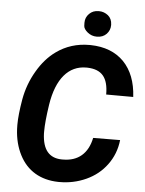

<svg xmlns="http://www.w3.org/2000/svg" viewBox="-60 -950 760 1008"><g transform="rotate(5 320.0 -446.0)"><path d="M418.5 -901.9C398.4 -901.9 382.3 -895.5 369.1 -882.3C356 -869.1 349.6 -853.5 349.6 -835C349.6 -834 349.6 -828.1 350.1 -817.9C350.6 -807.6 357.4 -796.4 371.6 -784.7C385.7 -773.4 401.4 -767.6 418.9 -767.6C419.9 -767.6 420.9 -767.6 421.9 -767.6C442.4 -767.6 459 -774.4 471.7 -787.6C483.9 -800.8 490.2 -815.9 490.2 -834C490.2 -835 490.2 -835.9 490.2 -836.9C489.7 -857.4 482.4 -873.5 468.8 -884.8C454.6 -896 439 -901.9 421.4 -901.9C420.4 -901.9 419.4 -901.9 418.5 -901.9ZM447.8 -236.3C430.7 -152.8 378.9 -109.4 299.8 -109.4C296.9 -109.4 293.9 -109.4 291 -109.4C228 -111.3 191.9 -150.4 188.5 -236.3C188.5 -240.2 188.5 -244.1 188.5 -248C188.5 -281.7 192.9 -328.6 202.1 -389.2C223.6 -529.3 287.6 -601.1 379.4 -601.1C381.3 -601.1 383.8 -601.1 385.7 -601.1C461.4 -598.6 496.1 -559.1 496.1 -469.2L638.7 -468.8C634.3 -547.4 610.8 -608.4 567.9 -652.8C524.4 -696.8 466.3 -719.2 392.6 -720.7C390.1 -720.7 388.2 -720.7 385.7 -720.7C320.8 -720.7 262.7 -702.6 211.9 -666C174.3 -639.2 142.1 -602.5 115.2 -556.2C87.9 -509.8 69.3 -459.5 59.6 -405.3C50.3 -351.1 45.4 -306.2 45.4 -270C45.4 -262.7 45.4 -255.4 45.9 -248C48.3 -196.8 60.1 -151.9 80.1 -112.8C120.1 -34.2 190.9 7.8 284.7 9.8C287.1 9.8 289.6 9.8 292 9.8C341.3 9.8 387.7 0 431.6 -20C475.6 -40 511.7 -68.8 539.6 -106.9C567.4 -144.5 584.5 -188 589.8 -237.3Z"/></g></svg>

Font: Roboto
Style: Bold Italic
Weight: 700
Italic angle: -12°
Designer: Google
Version: Version 2.137; 2017